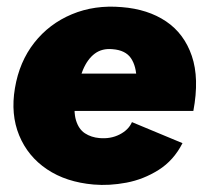

<svg xmlns="http://www.w3.org/2000/svg" viewBox="-20 -532 608 566"><path d="M256 12Q175 5 118.5 -33Q62 -71 36.5 -133Q11 -195 24 -272Q37 -350 81 -406Q125 -462 192 -490Q259 -518 339 -511Q416 -505 469.5 -469Q523 -433 545.5 -367Q568 -301 550 -205H374Q383 -258 382.5 -297.5Q382 -337 366 -360.5Q350 -384 312 -387Q281 -390 259.5 -374Q238 -358 224.5 -326Q211 -294 203 -248Q196 -204 204 -177.5Q212 -151 230.5 -139Q249 -127 273 -125Q306 -122 332.5 -135.5Q359 -149 369 -172L518 -110Q492 -59 447.5 -31Q403 -3 352.5 6.5Q302 16 256 12ZM135 -205 136 -315H474V-205Z"/></svg>

Font: Figtree Light Black
Style: Italic
Weight: 900
Italic angle: -9.5°
Version: Version 2.000